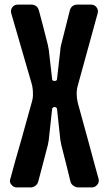

<svg xmlns="http://www.w3.org/2000/svg" viewBox="-20 -820 472 840"><path d="M119.1 -373C105.5 -325.2 89.8 -268.6 72.3 -205.1C53.7 -141.6 38.1 -85.9 25.4 -38.1C24.4 -35.2 23.4 -32.2 23.4 -29.3C23.4 -22.5 25.4 -16.6 30.3 -11.7C36.1 -3.9 43.9 0 53.7 0H85H114.3C122.1 0 128.9 -2.9 135.7 -7.8C141.6 -12.7 145.5 -18.6 147.5 -26.4C166 -97.7 180.7 -150.4 189.5 -186.5C190.4 -189.5 190.4 -193.4 191.4 -197.3C192.4 -200.2 192.4 -204.1 193.4 -208C200.2 -267.6 205.1 -312.5 208 -342.8C208 -345.7 209 -347.7 210.9 -348.6C212.9 -350.6 214.8 -351.6 217.8 -351.6H219.7C222.7 -351.6 224.6 -350.6 226.6 -348.6C228.5 -347.7 229.5 -345.7 229.5 -342.8C236.3 -282.2 241.2 -237.3 244.1 -207C245.1 -204.1 245.1 -200.2 246.1 -197.3C247.1 -194.3 247.1 -190.4 248 -186.5C266.6 -115.2 279.3 -62.5 288.1 -26.4C290 -18.6 293.9 -12.7 300.8 -7.8C307.6 -2.9 314.5 0 322.3 0H351.6H381.8C391.6 0 399.4 -3.9 405.3 -11.7C410.2 -16.6 412.1 -22.5 412.1 -29.3C412.1 -32.2 412.1 -35.2 411.1 -38.1C398.4 -85 382.8 -139.6 366.2 -203.1C348.6 -266.6 333 -322.3 320.3 -370.1C317.4 -382.8 315.4 -396.5 315.4 -409.2C315.4 -422.9 317.4 -436.5 321.3 -449.2C359.4 -588.9 388.7 -692.4 407.2 -761.7C410.2 -771.5 408.2 -780.3 402.3 -788.1C396.5 -795.9 388.7 -799.8 378.9 -799.8H319.3C310.5 -799.8 303.7 -797.9 296.9 -793C291 -788.1 287.1 -781.2 285.2 -773.4C268.6 -706.1 255.9 -656.2 247.1 -622.1C246.1 -619.1 246.1 -615.2 245.1 -612.3C244.1 -609.4 244.1 -605.5 244.1 -602.5C237.3 -544.9 232.4 -502.9 229.5 -474.6C229.5 -471.7 228.5 -469.7 226.6 -467.8C224.6 -466.8 222.7 -465.8 219.7 -465.8H217.8C214.8 -465.8 212.9 -466.8 210.9 -467.8C209 -469.7 208 -471.7 208 -474.6C201.2 -531.2 196.3 -574.2 193.4 -602.5C192.4 -605.5 192.4 -609.4 191.4 -612.3C190.4 -615.2 190.4 -619.1 189.5 -623C172.9 -690.4 159.2 -740.2 150.4 -773.4C148.4 -781.2 144.5 -788.1 138.7 -793C131.8 -797.9 125 -799.8 117.2 -799.8H57.6C46.9 -799.8 39.1 -795.9 33.2 -787.1C27.3 -779.3 26.4 -769.5 30.3 -757.8C69.3 -623 98.6 -522.5 118.2 -455.1C122.1 -441.4 124 -427.7 124 -414.1C125 -399.4 123 -385.7 119.1 -373Z"/></svg>

Font: Yellow Ladder Regular
Style: Regular
Weight: 400
Designer: Zima Creative
Version: Version 2.002